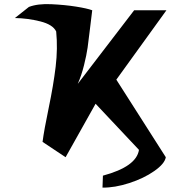

<svg xmlns="http://www.w3.org/2000/svg" viewBox="-20 -750 865 916"><path d="M248 -600Q232 -633 172 -648Q112 -663 51 -664L118 -717Q160 -733 224.5 -730Q289 -727 342.5 -718.5Q396 -710 420 -701Q416 -672 409.5 -615Q403 -558 398 -523Q393 -488 381 -439.5Q369 -391 351 -350L620 -701H774L535 -370L771 0Q766 31 716 66Q666 101 596.5 123.5Q527 146 469 145L471 88Q631 45 643 -35L436 -255L293 0L183 -73Q190 -128 212.5 -236Q235 -344 245.5 -431.5Q256 -519 248 -600Z"/></svg>

Font: Hussar
Style: BoldWeb
Weight: 700
Foundry: Cannot Into Space Fonts
Version: Version 2.00